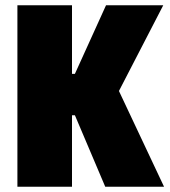

<svg xmlns="http://www.w3.org/2000/svg" viewBox="-20 -708 643 728"><path d="M46 0V-688H253V-428H264L382 -688H599L431 -363L602 0H379L264 -271H253V0Z"/></svg>

Font: Saira SemiCondensed Black
Style: Regular
Weight: 900
Width: 4
Designer: Hector Gatti with collaboration of the Omnibus-Type team
Foundry: Omnibus-Type
Version: Version 1.101